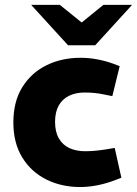

<svg xmlns="http://www.w3.org/2000/svg" viewBox="-20 -764 566 793"><path d="M310.9 8.5Q234 8.5 171.3 -22.7Q108.6 -54 71.9 -113.7Q35.2 -173.4 35.2 -258.4Q35.2 -344.9 72.4 -404.4Q109.6 -463.9 172.3 -494.6Q235 -525.3 312.9 -525.3Q347.9 -525.3 382.1 -518.8Q416.3 -512.3 447.8 -500.9L474.3 -490.8L443.9 -366.9L411.9 -373.4Q391.3 -377.9 371.1 -379.9Q350.8 -381.9 329.8 -381.9Q293.2 -381.9 265.6 -368.6Q238 -355.3 222.7 -328.4Q207.4 -301.5 207.4 -260.4Q207.4 -219.3 223.2 -192.2Q239 -165 267.1 -152.2Q295.2 -139.4 331.3 -139.4Q349.4 -139.4 370.9 -141.2Q392.4 -142.9 420.4 -147.4L453.8 -153L481.3 -30L452.8 -19Q417.3 -5.5 380.9 1.5Q344.4 8.5 310.9 8.5ZM261.1 -577 292.5 -650.9 407.1 -744H525.6L373.2 -577ZM261.1 -577 108.6 -744H227.1L342.3 -650.9L373.2 -577Z"/></svg>

Font: REM Medium
Style: Regular
Weight: 500
Designer: Octavio Pardo
Foundry: Ashler Design
Version: Version 1.005;gftools[0.9.28]